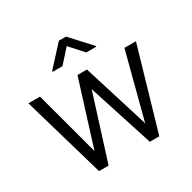

<svg xmlns="http://www.w3.org/2000/svg" viewBox="-164 -913 1081 1079"><g transform="rotate(-30 376.5 -374.0)"><path d="M101.1 -528.3 213.4 -110.4 344.2 -528.3H405.8L534.7 -114.3L537.6 -99.6L539.1 -107.4L648.9 -528.3H723.6L570.3 0H508.8L373.5 -419.4L241.2 0H179.2L25.9 -528.3ZM396 -747.6 515.1 -618.2V-613.3H450.7L373 -699.2L295.9 -613.3H232.4V-619.1L350.1 -747.6Z"/></g></svg>

Font: Vazirmatn RD Light
Style: Regular
Weight: 300
Designer: Saber Rastikerdar
Foundry: Saber Rastikerdar
Version: Version 32.102